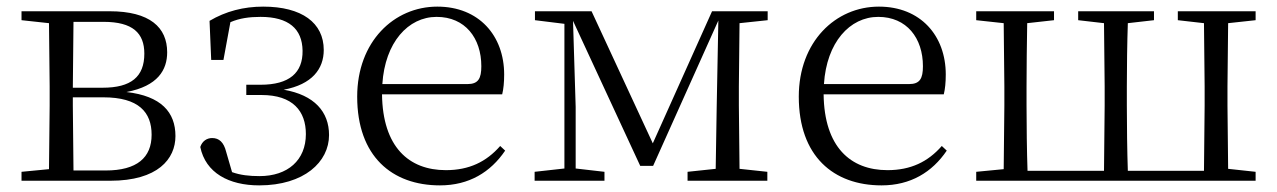

<svg xmlns="http://www.w3.org/2000/svg" viewBox="-20 -546 3858 580"><path d="M127 0H313C457 0 510 -66 510 -135C510 -207 467 -256 362 -268C457 -286 485 -335 485 -388C485 -463 433 -512 311 -512H45V-485L128 -476L130 -285V-227L128 -35L45 -27V0ZM202 -480H293C381 -480 416 -446 416 -384C416 -314 376 -281 290 -281H200ZM200 -252H292C399 -252 438 -207 438 -139C438 -70 394 -31 299 -31H202L200 -227Z M763 14C899 14 974 -57 974 -138C974 -208 930 -259 837 -275C923 -291 958 -338 958 -395C958 -477 892 -526 775 -526C716 -526 662 -512 613 -483L618 -365H655L676 -479C704 -491 733 -495 767 -495C852 -495 893 -459 894 -393C895 -326 854 -290 767 -290H724V-259H770C865 -259 904 -210 904 -141C904 -62 849 -14 764 -14C733 -14 706 -17 681 -26L663 -88C656 -116 642 -129 621 -129C605 -129 591 -120 585 -102C601 -24 671 14 763 14Z M1309 14C1397 14 1462 -26 1506 -91L1491 -105C1449 -57 1397 -32 1327 -32C1215 -32 1136 -102 1134 -261H1497C1501 -277 1503 -297 1503 -321C1503 -438 1427 -526 1301 -526C1170 -526 1059 -420 1059 -254C1059 -74 1164 14 1309 14ZM1135 -292C1143 -418 1213 -495 1299 -495C1385 -495 1434 -431 1434 -346C1434 -309 1425 -292 1392 -292Z M1685 0H1806V-27L1719 -37V-223L1711 -483L1914 -45H1953L2150 -484L2145 -222L2142 -36L2057 -27V0H2298V-27L2214 -36L2212 -227V-285L2214 -476L2299 -485V-512H2131L1952 -113L1767 -512H1596V-485L1685 -474V-37L1595 -27V0Z M2643 14C2731 14 2796 -26 2840 -91L2825 -105C2783 -57 2731 -32 2661 -32C2549 -32 2470 -102 2468 -261H2831C2835 -277 2837 -297 2837 -321C2837 -438 2761 -526 2635 -526C2504 -526 2393 -420 2393 -254C2393 -74 2498 14 2643 14ZM2469 -292C2477 -418 2547 -495 2633 -495C2719 -495 2768 -431 2768 -346C2768 -309 2759 -292 2726 -292Z M3049 0H3773V-27L3690 -36L3688 -227V-285L3690 -476L3773 -485V-512H3538V-485L3617 -476L3619 -285V-227L3617 -30H3387C3385 -85 3384 -171 3384 -227V-285C3384 -339 3385 -420 3387 -476L3466 -485V-512H3237V-485L3315 -476L3317 -285V-227L3315 -30H3084C3082 -85 3081 -171 3081 -227V-285C3081 -338 3082 -420 3083 -476L3164 -485V-512H2929V-485L3012 -476L3014 -285V-227L3012 -35L2929 -27V0Z"/></svg>

Font: Noto Serif JP Light
Style: Regular
Weight: 300
Designer: Ryoko NISHIZUKA 西塚涼子 (kana & ideographs); Frank Grießhammer (Latin, Greek & Cyrillic); Wenlong ZHANG 张文龙 (bopomofo); San
Foundry: Adobe
Version: Version 2.001;hotconv 1.1.0;makeotfexe 2.6.0